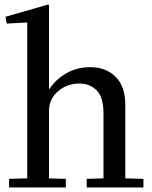

<svg xmlns="http://www.w3.org/2000/svg" viewBox="-20 -826 670 846"><path d="M196 -434H198Q226 -477 273 -503.5Q320 -530 377 -530Q447 -530 489.5 -487.5Q532 -445 532 -365V-40L612 -38V0H362V-38L436 -40V-325Q436 -399 405.5 -428.5Q375 -458 330 -458Q276 -458 236 -424Q196 -390 196 -338ZM192 -806 196 -804V-40L270 -38V0H20V-38L100 -40V-725L98 -727L10 -722L4 -752Z"/></svg>

Font: Minipax
Style: Regular
Weight: 400
Designer: Raphaël Ronot
Foundry: Velvetyne Type Foundry
Version: Version 1.000